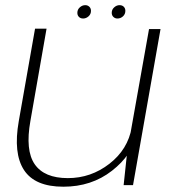

<svg xmlns="http://www.w3.org/2000/svg" viewBox="-20 -700 658 726"><path d="M447.5 0H483L587 -590H543.5L461 -126.5ZM156 -591.5H112.5L51 -242Q29.5 -120 70.8 -57Q112 6 219.5 6Q326 6 403.2 -54.2Q480.5 -114.5 494 -189.5L478 -218Q463.5 -135 393.8 -80.8Q324 -26.5 236.5 -26.5Q147.5 -26.5 111.2 -79Q75 -131.5 95 -243ZM294.5 -630Q305.5 -630 314.8 -638.2Q324 -646.5 324 -659Q324 -668.5 317.8 -674.5Q311.5 -680.5 302.5 -680.5Q291 -680.5 281.8 -672.2Q272.5 -664 272.5 -651.5Q272.5 -642 278.5 -636Q284.5 -630 294.5 -630ZM424 -630Q436 -630 445 -638.2Q454 -646.5 454 -659Q454 -668.5 448 -674.5Q442 -680.5 432 -680.5Q421 -680.5 411.8 -672.2Q402.5 -664 402.5 -651.5Q402.5 -642 408.8 -636Q415 -630 424 -630Z"/></svg>

Font: Anybody SemiExpanded ExtraLight
Style: Italic
Weight: 250
Width: 6
Italic angle: -10°
Version: Version 1.113;gftools[0.9.25]